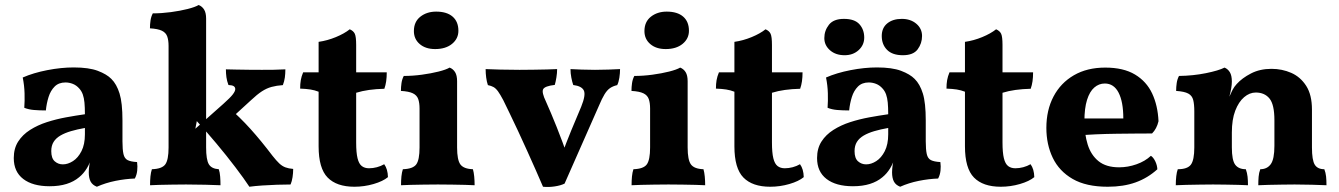

<svg xmlns="http://www.w3.org/2000/svg" viewBox="-20 -737 5351 767"><path d="M367 9Q349.4 2.2 342 -11.7Q334.6 -25.6 334.6 -48.8Q334.6 -61.4 337.1 -78.7Q339.6 -96 345 -111.4L348.2 -115Q340.4 -87 327.2 -65.2Q314 -43.4 295.8 -28.8Q275.2 -11.4 245.9 -2.2Q216.6 7 178.4 7Q110.6 7 72.8 -22.1Q35 -51.2 35 -105.6Q35 -144 52.6 -171.5Q70.2 -199 100.3 -218.1Q130.4 -237.2 167.3 -249.1Q204.2 -261 243.5 -268.2Q282.8 -275.4 319.2 -280.6Q319.2 -308.4 317.4 -327.2Q315.6 -346 310.8 -359.5Q306 -373 297 -383Q285.6 -396.2 271 -401.9Q256.4 -407.6 241.6 -407.6Q214.6 -407.6 198.3 -391.3Q182 -375 174 -349.5Q166 -324 163.2 -295.8Q137.8 -295.8 116 -297.6Q94.2 -299.4 77 -306.4Q79 -333.2 78.1 -364.5Q77.2 -395.8 70.8 -427.4Q113.2 -446 168.8 -456.8Q224.4 -467.6 274.4 -467.6Q334.8 -467.6 370.6 -454.1Q406.4 -440.6 424.8 -421.8Q446 -401 457.6 -363.5Q469.2 -326 469.2 -256V-172.4Q469.2 -139.6 473.2 -121.7Q477.2 -103.8 489.8 -97.4Q502.4 -91 527.6 -89.6Q530 -72.4 528.1 -55.2Q526.2 -38 518.6 -23.8Q480.4 -22.4 440.9 -14.4Q401.4 -6.4 367 9ZM231 -80.4Q251.2 -80.4 271.5 -93.4Q291.8 -106.4 305.5 -133.2Q319.2 -160 319.2 -200.4V-225.8Q288.4 -220.4 263.6 -213.1Q238.8 -205.8 221.1 -195.4Q203.4 -185 194.1 -170Q184.8 -155 184.8 -133.4Q184.8 -104.8 198.6 -92.6Q212.4 -80.4 231 -80.4Z M579.4 3Q579.4 -16 581 -32.3Q582.6 -48.6 586.8 -61Q626.8 -62.2 640.1 -80.1Q653.4 -98 653.4 -148V-553.4Q653.4 -576.4 648 -591.5Q642.6 -606.6 626.6 -614.3Q610.6 -622 579 -623.8Q579 -639.6 581.3 -655.2Q583.6 -670.8 590.4 -683.6Q625.8 -683.6 662.9 -688.6Q700 -693.6 729.6 -701.1Q759.2 -708.6 773.6 -717Q787.4 -711.6 795.4 -698.7Q803.4 -685.8 803.4 -662.6V-148Q803.4 -99.2 814.2 -81Q825 -62.8 854 -61Q858.2 -48.6 859.5 -31.7Q860.8 -14.8 860.8 3Q839 2 801 1Q763 0 723.2 0Q697 0 668.7 0.5Q640.4 1 616.7 1.5Q593 2 579.4 3ZM976.2 9Q955.6 -22.4 920.4 -68.8Q885.2 -115.2 844.3 -164Q803.4 -212.8 766.2 -253.2L760.4 -222.8L872.6 -322.4Q900 -346.8 909.9 -359.8Q919.8 -372.8 919.8 -380.8Q919.8 -388.8 913.6 -392.8Q907.4 -396.8 892.6 -397.4Q886.6 -413.4 884.5 -428.5Q882.4 -443.6 882.4 -460Q898 -459.6 922.1 -459.1Q946.2 -458.6 973.6 -458.3Q1001 -458 1026 -458Q1049.6 -458 1073.7 -458.3Q1097.8 -458.6 1120 -460Q1120 -442.8 1117.9 -427.4Q1115.8 -412 1110 -397Q1084.6 -395.2 1064.8 -389.8Q1045 -384.4 1026 -372Q1007 -359.6 982.6 -336.6L900.2 -261.2L888.6 -311.8Q938 -269.2 980.5 -222Q1023 -174.8 1068.8 -114.4Q1084 -95.2 1095.5 -84.3Q1107 -73.4 1120 -68.5Q1133 -63.6 1151.2 -62.2Q1151.2 -45.8 1148.7 -29.3Q1146.2 -12.8 1140.8 0Q1116.2 0 1086.2 1Q1056.2 2 1027.2 4Q998.2 6 976.2 9Z M1395.8 9Q1324.8 9 1288.8 -27.8Q1252.8 -64.6 1252.8 -152.4V-370.6Q1237.2 -376.8 1220 -379.5Q1202.8 -382.2 1179 -383Q1179 -402 1181.6 -416.9Q1184.2 -431.8 1191 -448H1252.8V-569.8Q1287.8 -574.8 1321.7 -588.8Q1355.6 -602.8 1377.2 -620Q1392 -613.6 1397.4 -602Q1402.8 -590.4 1402.8 -557.2V-448H1525Q1525 -428.4 1522.7 -412.4Q1520.4 -396.4 1515.4 -382.4Q1482.4 -381.6 1454.5 -377.7Q1426.6 -373.8 1402.8 -366.4V-168Q1402.8 -127.2 1408.3 -104.8Q1413.8 -82.4 1425.3 -73.6Q1436.8 -64.8 1454.2 -64.8Q1469.8 -64.8 1485.6 -69Q1501.4 -73.2 1514.8 -81Q1529 -61.8 1529.8 -29.4Q1509.8 -12.8 1472.4 -1.9Q1435 9 1395.8 9Z M1582 3Q1582 -16 1583.6 -32.3Q1585.2 -48.6 1589.4 -61Q1629.4 -62.2 1642.7 -80.1Q1656 -98 1656 -148V-303.4Q1656 -326.4 1650.6 -341.5Q1645.2 -356.6 1629.2 -364.3Q1613.2 -372 1581.6 -373.8Q1581.6 -389.6 1583.9 -405.2Q1586.2 -420.8 1593 -433.6Q1628.4 -433.6 1665.3 -438.6Q1702.2 -443.6 1732 -451.1Q1761.8 -458.6 1776.2 -467Q1790 -461.6 1798 -448.7Q1806 -435.8 1806 -412.6V-148Q1806 -98 1819.2 -80.1Q1832.4 -62.2 1869.2 -61Q1872.8 -48.6 1874.4 -31.7Q1876 -14.8 1876 3Q1862 2 1838.2 1.5Q1814.4 1 1786.2 0.5Q1758 0 1729.4 0Q1700.8 0 1672.2 0.5Q1643.6 1 1619.8 1.5Q1596 2 1582 3ZM1718.2 -541Q1680 -541 1656.7 -561Q1633.4 -581 1633.4 -612.8Q1633.4 -650 1659.2 -670.3Q1685 -690.6 1722.4 -690.6Q1765 -690.6 1788.1 -670.6Q1811.2 -650.6 1811.2 -614Q1811.2 -582.6 1785.9 -561.8Q1760.6 -541 1718.2 -541Z M2149.2 9Q2137 -20 2120.5 -57Q2104 -94 2085.9 -134.4Q2067.8 -174.8 2049.7 -213.4Q2031.6 -252 2016.1 -284.1Q2000.6 -316.2 1990.4 -337Q1978 -360.4 1969.3 -372.3Q1960.6 -384.2 1951.3 -389.3Q1942 -394.4 1929 -397Q1924.4 -410.6 1922.2 -427.3Q1920 -444 1920 -461Q1942.2 -460 1978.4 -459Q2014.6 -458 2055.6 -458Q2082 -458 2110.8 -458.5Q2139.6 -459 2164.6 -459.5Q2189.6 -460 2205.6 -461Q2205.6 -445.2 2202.7 -427.5Q2199.8 -409.8 2196.2 -397.8Q2156.4 -393.2 2149.8 -380.6Q2143.2 -368 2161 -331.2Q2170.4 -310.2 2181.3 -284.5Q2192.2 -258.8 2204 -229.1Q2215.8 -199.4 2227.3 -168.6Q2238.8 -137.8 2249 -107H2220Q2242.4 -168.4 2261.9 -215.6Q2281.4 -262.8 2301.8 -310.8Q2320.8 -357.8 2312.3 -375.5Q2303.8 -393.2 2270 -397.4Q2265.6 -409.8 2262.3 -427.2Q2259 -444.6 2259 -461Q2278 -460 2303.5 -459Q2329 -458 2356.8 -458Q2384.6 -458 2410.6 -459Q2436.6 -460 2457 -461Q2457 -444.4 2454.2 -426.4Q2451.4 -408.4 2445.6 -397Q2428.4 -393 2416.7 -384.9Q2405 -376.8 2394.8 -360Q2384.6 -343.2 2372.8 -315L2235.4 -3.6Q2220.4 4 2195.9 7.7Q2171.4 11.4 2149.2 9Z M2503 3Q2503 -16 2504.6 -32.3Q2506.2 -48.6 2510.4 -61Q2550.4 -62.2 2563.7 -80.1Q2577 -98 2577 -148V-303.4Q2577 -326.4 2571.6 -341.5Q2566.2 -356.6 2550.2 -364.3Q2534.2 -372 2502.6 -373.8Q2502.6 -389.6 2504.9 -405.2Q2507.2 -420.8 2514 -433.6Q2549.4 -433.6 2586.3 -438.6Q2623.2 -443.6 2653 -451.1Q2682.8 -458.6 2697.2 -467Q2711 -461.6 2719 -448.7Q2727 -435.8 2727 -412.6V-148Q2727 -98 2740.2 -80.1Q2753.4 -62.2 2790.2 -61Q2793.8 -48.6 2795.4 -31.7Q2797 -14.8 2797 3Q2783 2 2759.2 1.5Q2735.4 1 2707.2 0.5Q2679 0 2650.4 0Q2621.8 0 2593.2 0.5Q2564.6 1 2540.8 1.5Q2517 2 2503 3ZM2639.2 -541Q2601 -541 2577.7 -561Q2554.4 -581 2554.4 -612.8Q2554.4 -650 2580.2 -670.3Q2606 -690.6 2643.4 -690.6Q2686 -690.6 2709.1 -670.6Q2732.2 -650.6 2732.2 -614Q2732.2 -582.6 2706.9 -561.8Q2681.6 -541 2639.2 -541Z M3056.8 9Q2985.8 9 2949.8 -27.8Q2913.8 -64.6 2913.8 -152.4V-370.6Q2898.2 -376.8 2881 -379.5Q2863.8 -382.2 2840 -383Q2840 -402 2842.6 -416.9Q2845.2 -431.8 2852 -448H2913.8V-569.8Q2948.8 -574.8 2982.7 -588.8Q3016.6 -602.8 3038.2 -620Q3053 -613.6 3058.4 -602Q3063.8 -590.4 3063.8 -557.2V-448H3186Q3186 -428.4 3183.7 -412.4Q3181.4 -396.4 3176.4 -382.4Q3143.4 -381.6 3115.5 -377.7Q3087.6 -373.8 3063.8 -366.4V-168Q3063.8 -127.2 3069.3 -104.8Q3074.8 -82.4 3086.3 -73.6Q3097.8 -64.8 3115.2 -64.8Q3130.8 -64.8 3146.6 -69Q3162.4 -73.2 3175.8 -81Q3190 -61.8 3190.8 -29.4Q3170.8 -12.8 3133.4 -1.9Q3096 9 3056.8 9Z M3576 9Q3558.4 2.2 3551 -11.7Q3543.6 -25.6 3543.6 -48.8Q3543.6 -61.4 3546.1 -78.7Q3548.6 -96 3554 -111.4L3557.2 -115Q3549.4 -87 3536.2 -65.2Q3523 -43.4 3504.8 -28.8Q3484.2 -11.4 3454.9 -2.2Q3425.6 7 3387.4 7Q3319.6 7 3281.8 -22.1Q3244 -51.2 3244 -105.6Q3244 -144 3261.6 -171.5Q3279.2 -199 3309.3 -218.1Q3339.4 -237.2 3376.3 -249.1Q3413.2 -261 3452.5 -268.2Q3491.8 -275.4 3528.2 -280.6Q3528.2 -308.4 3526.4 -327.2Q3524.6 -346 3519.8 -359.5Q3515 -373 3506 -383Q3494.6 -396.2 3480 -401.9Q3465.4 -407.6 3450.6 -407.6Q3423.6 -407.6 3407.3 -391.3Q3391 -375 3383 -349.5Q3375 -324 3372.2 -295.8Q3346.8 -295.8 3325 -297.6Q3303.2 -299.4 3286 -306.4Q3288 -333.2 3287.1 -364.5Q3286.2 -395.8 3279.8 -427.4Q3322.2 -446 3377.8 -456.8Q3433.4 -467.6 3483.4 -467.6Q3543.8 -467.6 3579.6 -454.1Q3615.4 -440.6 3633.8 -421.8Q3655 -401 3666.6 -363.5Q3678.2 -326 3678.2 -256V-172.4Q3678.2 -139.6 3682.2 -121.7Q3686.2 -103.8 3698.8 -97.4Q3711.4 -91 3736.6 -89.6Q3739 -72.4 3737.1 -55.2Q3735.2 -38 3727.6 -23.8Q3689.4 -22.4 3649.9 -14.4Q3610.4 -6.4 3576 9ZM3440 -80.4Q3460.2 -80.4 3480.5 -93.4Q3500.8 -106.4 3514.5 -133.2Q3528.2 -160 3528.2 -200.4V-225.8Q3497.4 -220.4 3472.6 -213.1Q3447.8 -205.8 3430.1 -195.4Q3412.4 -185 3403.1 -170Q3393.8 -155 3393.8 -133.4Q3393.8 -104.8 3407.6 -92.6Q3421.4 -80.4 3440 -80.4ZM3586.6 -516.4Q3545 -516.4 3523.7 -537.8Q3502.4 -559.2 3502.4 -593.2Q3502.4 -625.6 3524.5 -643.6Q3546.6 -661.6 3582.4 -661.6Q3617.6 -661.6 3640.5 -642.2Q3663.4 -622.8 3663.4 -593.2Q3663.4 -563.8 3646 -540.1Q3628.6 -516.4 3586.6 -516.4ZM3354 -516.4Q3318.2 -516.4 3295.6 -536.3Q3273 -556.2 3273 -584.8Q3273 -614.6 3291.4 -638.1Q3309.8 -661.6 3351.4 -661.6Q3394 -661.6 3413.2 -640.2Q3432.4 -618.8 3432.4 -586.8Q3432.4 -557.2 3410.1 -536.8Q3387.8 -516.4 3354 -516.4Z M3977.8 9Q3906.8 9 3870.8 -27.8Q3834.8 -64.6 3834.8 -152.4V-370.6Q3819.2 -376.8 3802 -379.5Q3784.8 -382.2 3761 -383Q3761 -402 3763.6 -416.9Q3766.2 -431.8 3773 -448H3834.8V-569.8Q3869.8 -574.8 3903.7 -588.8Q3937.6 -602.8 3959.2 -620Q3974 -613.6 3979.4 -602Q3984.8 -590.4 3984.8 -557.2V-448H4107Q4107 -428.4 4104.7 -412.4Q4102.4 -396.4 4097.4 -382.4Q4064.4 -381.6 4036.5 -377.7Q4008.6 -373.8 3984.8 -366.4V-168Q3984.8 -127.2 3990.3 -104.8Q3995.8 -82.4 4007.3 -73.6Q4018.8 -64.8 4036.2 -64.8Q4051.8 -64.8 4067.6 -69Q4083.4 -73.2 4096.8 -81Q4111 -61.8 4111.8 -29.4Q4091.8 -12.8 4054.4 -1.9Q4017 9 3977.8 9Z M4405 9Q4319 9 4265.1 -22.1Q4211.2 -53.2 4185.6 -106.5Q4160 -159.8 4160 -226Q4160 -297.2 4188.6 -351.5Q4217.2 -405.8 4270 -436.4Q4322.8 -467 4395.2 -467Q4468 -467 4514.1 -439.3Q4560.2 -411.6 4582.7 -363.4Q4605.2 -315.2 4608 -252.8Q4601 -222.6 4582.2 -203.8Q4555.6 -203.8 4519.2 -203.5Q4482.8 -203.2 4441.6 -202.7Q4400.4 -202.2 4358.4 -200.4Q4316.4 -198.6 4278.2 -196V-263.8H4467.4Q4467.4 -330.4 4448.5 -366.9Q4429.6 -403.4 4393.4 -403.4Q4370 -403.4 4351.5 -387.4Q4333 -371.4 4322.5 -338Q4312 -304.6 4312 -253Q4312 -201.6 4325.1 -159.6Q4338.2 -117.6 4368.5 -93.1Q4398.8 -68.6 4450.8 -68.6Q4485.6 -68.6 4520 -80.7Q4554.4 -92.8 4577.6 -114.6Q4587.4 -108.4 4595 -92.8Q4602.6 -77.2 4603.4 -60.8Q4565.2 -26 4516.8 -8.5Q4468.4 9 4405 9Z M4751 -208V-292Q4751 -320.4 4746.6 -337.7Q4742.2 -355 4726.8 -363.3Q4711.4 -371.6 4678.4 -373.8Q4678.4 -389.6 4680.7 -405.2Q4683 -420.8 4689.8 -433.6Q4746.6 -434.4 4797.4 -444.7Q4848.2 -455 4871.8 -467Q4885 -461.6 4893 -448.5Q4901 -435.4 4901 -411ZM5221 -148Q5221 -97.2 5232.2 -79.1Q5243.4 -61 5270.4 -61Q5275.8 -47.2 5277.4 -32.2Q5279 -17.2 5279 3Q5257 2 5221.2 1Q5185.4 0 5152 0Q5130.2 0 5101.6 0.5Q5073 1 5047.3 1.5Q5021.6 2 5006.6 3Q5006.6 -14.8 5007.9 -30.9Q5009.2 -47 5014.6 -61Q5041.6 -61 5056.3 -81Q5071 -101 5071 -154.6V-256.8Q5071 -319.4 5051.4 -343.4Q5031.8 -367.4 4996.6 -367.4Q4971.8 -367.4 4950 -348.8Q4928.2 -330.2 4914.6 -294.9Q4901 -259.6 4901 -207.6V-148Q4901 -96.8 4914.5 -78.9Q4928 -61 4956.8 -61Q4962.2 -46 4963.8 -31Q4965.4 -16 4965.4 3Q4950.8 2 4926.6 1.5Q4902.4 1 4875.7 0.5Q4849 0 4826 0Q4803 0 4774.1 0.5Q4745.2 1 4718.6 1.5Q4692 2 4677 3Q4677 -16 4678.9 -33Q4680.8 -50 4685 -61Q4724 -61 4737.5 -79.5Q4751 -98 4751 -148V-292L4901 -411Q4901 -399 4898.3 -383.4Q4895.6 -367.8 4891 -350.8Q4897 -364.8 4903.6 -377.6Q4910.2 -390.4 4920.4 -401.4Q4941.6 -425 4977.3 -443.5Q5013 -462 5059.4 -462Q5101.6 -462 5138.3 -445.9Q5175 -429.8 5198 -394Q5221 -358.2 5221 -299Z"/></svg>

Font: Vollkorn
Style: Regular
Weight: 400
Designer: Friedrich Althausen
Foundry: Friedrich Althausen
Version: Version 4.104